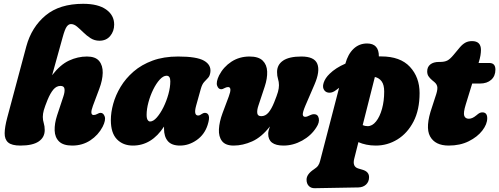

<svg xmlns="http://www.w3.org/2000/svg" viewBox="-20 -755 2624 1009"><path d="M230 -230.5Q215.5 -194.5 210.2 -175.8Q205 -157 205 -140.5Q205 -123.5 210 -107.8Q215 -92 215 -71.5Q215 -33 183.2 -11.5Q151.5 10 87 10Q42 10 23 -6.2Q4 -22.5 4.5 -55.2Q5 -88 18 -136.5L118.5 -512Q146 -612.5 219.5 -673.8Q293 -735 417 -735Q495.5 -735 537.8 -705Q580 -675 580 -626Q580 -591 559.2 -566Q538.5 -541 502.5 -541Q477 -541 456.2 -554.2Q435.5 -567.5 418 -584.8Q400.5 -602 384.8 -615.2Q369 -628.5 353 -628.5Q340.5 -628.5 330.8 -615.2Q321 -602 309.5 -560L254 -360Q296.5 -415 342.5 -436.5Q388.5 -458 437 -458Q481.5 -458 501 -434.5Q520.5 -411 519.8 -372.2Q519 -333.5 501.5 -287.5L468.5 -199.5Q450 -150.5 472.5 -150.5Q481.5 -150.5 493 -157Q501.5 -162 508.5 -162Q523.5 -162 530.2 -143Q537 -124 519.5 -89Q496.5 -45 454.8 -17.5Q413 10 359.5 10Q312.5 10 290.5 -11.5Q268.5 -33 267.2 -69.2Q266 -105.5 280 -148.5L313 -248Q321 -271.5 319 -287.5Q317 -303.5 298 -303.5Q276.5 -303.5 260.5 -284.5Q244.5 -265.5 230 -230.5Z M1010.5 -199Q996.5 -148 1021.5 -148Q1027 -148 1031.2 -150.5Q1035.5 -153 1042 -157Q1050 -162 1056.5 -162Q1072 -162 1077 -147Q1082 -132 1071 -98Q1055 -48 1013.8 -19Q972.5 10 926 10Q882 10 862 -13.5Q842 -37 842 -78Q842 -84 842 -90Q777 10 678.5 10Q626.5 10 594.5 -23Q562.5 -56 562.5 -124Q562.5 -164 575 -209.5Q587.5 -255 614 -299Q640.5 -343 682 -379Q723.5 -415 781.8 -436.5Q840 -458 916 -458Q1014 -458 1052.2 -436Q1090.5 -414 1085.5 -375.5Q1083 -356 1073.5 -346Q1064 -336 1053 -324.2Q1042 -312.5 1035 -287ZM750.5 -151.5Q750.5 -132.5 756 -124.5Q761.5 -116.5 768.5 -116.5Q785.5 -116.5 804 -137.5Q822.5 -158.5 838.8 -191.2Q855 -224 865 -260.2Q875 -296.5 875 -327.5Q875 -357 855.5 -357Q838 -357 819.5 -336.8Q801 -316.5 785.2 -284.5Q769.5 -252.5 760 -217Q750.5 -181.5 750.5 -151.5Z M1630 -155Q1650.5 -155 1655.2 -133.5Q1660 -112 1642.5 -85.5Q1615.5 -42.5 1568 -16.2Q1520.5 10 1470 10Q1389.5 10 1389.5 -51.5Q1389.5 -60.5 1392 -70.2Q1394.5 -80 1398.5 -90.5Q1354.5 -34 1305.2 -12Q1256 10 1208 10Q1165 10 1146.8 -13.5Q1128.5 -37 1130.5 -75.8Q1132.5 -114.5 1149.5 -160.5L1182.5 -248.5Q1201 -297.5 1178.5 -297.5Q1169.5 -297.5 1158 -291Q1149.5 -286 1142.5 -286Q1127.5 -286 1121 -305Q1114.5 -324 1131.5 -359Q1154.5 -403.5 1196.2 -430.8Q1238 -458 1291.5 -458Q1338.5 -458 1360.5 -436.5Q1382.5 -415 1384 -379Q1385.5 -343 1371 -299.5L1338 -200Q1330 -176.5 1332 -160.5Q1334 -144.5 1353 -144.5Q1375 -144.5 1391 -163.5Q1407 -182.5 1421 -217.5Q1435.5 -253.5 1440.8 -272.2Q1446 -291 1446 -307.5Q1446 -324.5 1441 -340.2Q1436 -356 1436 -376.5Q1436 -415 1467.8 -436.5Q1499.5 -458 1564 -458Q1632 -458 1647.5 -419.5Q1663 -381 1633 -311.5L1584.5 -199Q1570.5 -165.5 1571.2 -153.2Q1572 -141 1584.5 -141Q1593 -141 1610.5 -150Q1620.5 -155 1630 -155Z M1746 -281.5Q1729 -268 1712.2 -267.8Q1695.5 -267.5 1685.5 -279Q1672.5 -294.5 1680.8 -319.8Q1689 -345 1712 -367Q1744 -398.5 1795 -420.5Q1808.5 -470.5 1838 -498.5Q1867.5 -526.5 1909 -526.5Q1971.5 -526.5 1971 -458.5Q1977 -458.5 1983.5 -458.5Q2083.5 -458.5 2134.2 -403.8Q2185 -349 2185 -266Q2185 -177.5 2153 -116Q2121 -54.5 2068.5 -22.2Q2016 10 1955 10Q1928.5 10 1905.5 5.2Q1882.5 0.5 1863.5 -8L1841.5 79.5Q1831 121 1863 130.5L1885 137Q1919.5 147 1919.5 176Q1919.5 200 1903.8 214.8Q1888 229.5 1863 230L1634.5 234Q1614.5 234.5 1602.8 222.2Q1591 210 1591 189Q1591 160.5 1629.5 135Q1645 125 1651.8 115.2Q1658.5 105.5 1662 91.5L1762 -293.5Q1754 -287.5 1746 -281.5ZM1999 -274Q1999 -309 1985.8 -327.2Q1972.5 -345.5 1950 -350.5L1886 -97.5Q1897.5 -92 1912 -92Q1936.5 -92 1956.2 -116.8Q1976 -141.5 1987.5 -182.8Q1999 -224 1999 -274Z M2262.5 -324 2251.5 -333Q2238 -344.5 2231.5 -354.8Q2225 -365 2225 -380Q2225 -403 2241.2 -416.2Q2257.5 -429.5 2287 -429.5H2292.5Q2316 -429.5 2330.5 -436.8Q2345 -444 2364 -467L2396.5 -506Q2410.5 -522.5 2425.5 -530.8Q2440.5 -539 2460.5 -539Q2507.5 -539 2507.5 -492.5Q2507.5 -480.5 2505 -464.2Q2502.5 -448 2495 -424H2551.5Q2583.5 -424 2583.5 -389Q2583.5 -355.5 2561.5 -335.8Q2539.5 -316 2502.5 -316H2461.5L2427.5 -205.5Q2414 -161.5 2419.8 -146.2Q2425.5 -131 2444 -131Q2452.5 -131 2462 -135Q2471.5 -139 2483 -148.5Q2494.5 -158.5 2501 -161.5Q2507.5 -164.5 2515 -164.5Q2540.5 -164.5 2540.5 -133.5Q2540.5 -102.5 2514.8 -69Q2489 -35.5 2443.5 -12.8Q2398 10 2338 10Q2266.5 10 2240 -38.5Q2213.5 -87 2250.5 -192.5L2267.5 -245Q2279.5 -278.5 2278.5 -295Q2277.5 -311.5 2262.5 -324Z"/></svg>

Font: Fraunces 144pt S100 Black
Style: Italic
Weight: 900
Italic angle: -16°
Version: Version 1.000; ttfautohint (v1.8.3)